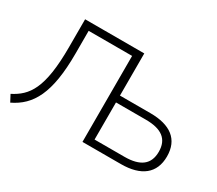

<svg xmlns="http://www.w3.org/2000/svg" viewBox="-129 -975 1421 1259"><g transform="rotate(30 581.5 -345.5)"><path d="M19 -37 46 14C183 -52 256 -177 256 -479V-651H585V0H876C1028 0 1113 -66 1113 -194C1113 -323 1028 -386 876 -386H646V-705H198V-494C198 -181 130 -94 19 -37ZM872 -53H646V-334H872C992 -334 1051 -289 1051 -194C1051 -99 992 -53 872 -53Z"/></g></svg>

Font: Poppy and Pepper Light
Style: Regular
Weight: 300
Designer: Thy Ha
Foundry: Thy Ha
Version: Version 0.001;Glyphs 3.2 (3227)